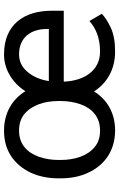

<svg xmlns="http://www.w3.org/2000/svg" viewBox="160 -738 588 948"><g transform="rotate(-90 454.0 -264.0)"><path d="M47.4 -258.3C47.4 -207.5 56.6 -162.1 75.7 -121.6C113.3 -40.5 185.5 10.3 283.7 10.3C371.1 10.3 437 -29.8 476.6 -93.8C517.6 -29.3 585.9 10.3 673.3 10.3C721.2 10.3 760.3 3.4 790.5 -10.7C820.8 -24.9 843.8 -39.6 859.9 -55.2L824.2 -116.7C791.5 -87.4 745.1 -64 673.3 -64C578.1 -64 528.8 -143.6 524.9 -243.2H875V-302.7C875 -440.4 805.7 -538.1 659.7 -538.1C587.4 -538.6 520 -498.5 477.5 -432.6C438 -497.6 371.1 -538.1 282.7 -538.1C233.9 -538.1 191.9 -526.4 156.7 -502.9C86.4 -455.6 47.4 -371.6 47.4 -269.5ZM659.7 -463.9C746.6 -463.9 784.7 -400.4 784.7 -329.6V-316.9H527.8C534.2 -359.4 549.3 -394.5 573.2 -422.4C596.7 -450.2 625.5 -463.9 659.7 -463.9ZM138.2 -269.5C138.2 -304.2 143.6 -335.9 153.8 -365.7C174.3 -424.3 216.8 -463.9 282.7 -463.9C316.4 -463.9 343.8 -455.1 365.7 -437C408.7 -400.9 429.2 -338.4 429.2 -269.5V-258.3C429.2 -223.6 423.8 -191.4 413.6 -161.6C392.6 -102.5 350.1 -64 283.7 -64C250 -64 222.7 -72.8 201.7 -90.8C158.7 -126 138.2 -188.5 138.2 -258.3Z"/></g></svg>

Font: Vazirmatn
Style: Regular
Weight: 400
Designer: Saber Rastikerdar
Foundry: Saber Rastikerdar
Version: Version 33.003